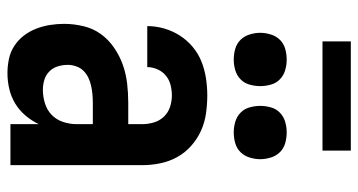

<svg xmlns="http://www.w3.org/2000/svg" viewBox="-243 -710 961 515"><g transform="rotate(90 237.5 -452.5)"><path d="M176 8Q157 8 138 4Q119 0 103 -10.5Q87 -21 75.5 -36Q64 -51 57 -69Q50 -87 47 -106Q44 -125 44 -144Q44 -169 50 -195Q56 -221 71 -242Q86 -263 108 -278Q130 -293 154 -301.5Q178 -310 204 -313Q230 -316 256 -316H313V-354Q313 -369 308.5 -384.5Q304 -400 293 -411.5Q282 -423 267 -428Q252 -433 236 -433Q222 -433 208 -429.5Q194 -426 183 -417Q172 -408 166 -394.5Q160 -381 160 -367H50Q50 -390 56.5 -412.5Q63 -435 75.5 -454.5Q88 -474 106 -489Q124 -504 145.5 -512.5Q167 -521 190 -524.5Q213 -528 236 -528Q260 -528 284.5 -524.5Q309 -521 331 -511Q353 -501 371.5 -484.5Q390 -468 401.5 -447Q413 -426 418 -402Q423 -378 423 -354V0H313V-76Q304 -57 290 -40.5Q276 -24 258 -13Q240 -2 219 3Q198 8 176 8ZM221 -87Q239 -87 257 -92.5Q275 -98 288 -110.5Q301 -123 307 -141Q313 -159 313 -177V-221H256Q245 -221 233.5 -220Q222 -219 210.5 -216.5Q199 -214 188.5 -209Q178 -204 170 -196Q162 -188 158 -176.5Q154 -165 154 -154Q154 -140 158 -127Q162 -114 171.5 -104.5Q181 -95 194 -91Q207 -87 221 -87ZM335 -599Q321 -599 307 -603Q293 -607 282.5 -617Q272 -627 268 -641.5Q264 -656 264 -670Q264 -684 268 -698.5Q272 -713 282.5 -723Q293 -733 307 -737Q321 -741 335 -741Q350 -741 364 -737Q378 -733 388 -723Q398 -713 402.5 -698.5Q407 -684 407 -670Q407 -656 402.5 -641.5Q398 -627 388 -617Q378 -607 364 -603Q350 -599 335 -599ZM140 -599Q125 -599 111 -603Q97 -607 87 -617Q77 -627 72.5 -641.5Q68 -656 68 -670Q68 -684 72.5 -698.5Q77 -713 87 -723Q97 -733 111 -737Q125 -741 140 -741Q154 -741 168 -737Q182 -733 192.5 -723Q203 -713 207 -698.5Q211 -684 211 -670Q211 -656 207 -641.5Q203 -627 192.5 -617Q182 -607 168 -603Q154 -599 140 -599ZM91 -837V-913H384V-837Z"/></g></svg>

Font: Iosevka QP
Style: Bold
Weight: 700
Designer: Belleve Invis
Foundry: Belleve Invis
Version: Version 20.0.0; ttfautohint (v1.8.4)